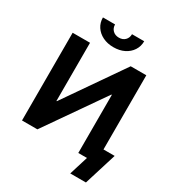

<svg xmlns="http://www.w3.org/2000/svg" viewBox="-248 -1078 1261 1379"><g transform="rotate(30 382.5 -388.0)"><path d="M61 -727.5H205.1V-245.1H208.5L542.5 -727.5H671.9V0H527.8V-481.9H523.9L188.5 0H61ZM365.2 -783.7Q315.9 -783.7 277.1 -802.7Q238.3 -821.8 216.3 -855.2Q194.3 -888.7 194.3 -931.6H294.9Q294.9 -901.4 314.5 -882.1Q334 -862.8 365.7 -862.8Q397 -862.8 416.3 -882.1Q435.5 -901.4 435.5 -931.6H536.6Q536.6 -888.7 514.6 -855.2Q492.7 -821.8 454.3 -802.7Q416 -783.7 365.2 -783.7ZM551.3 156.2 599.6 0H560.5V-112.3H764.6L681.2 156.2Z"/></g></svg>

Font: Inter Cardless Tabular Bold
Style: Bold
Weight: 700
Designer: Rasmus Andersson
Foundry: rsms
Version: Version 4.000;git-4fc901f